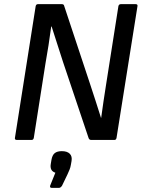

<svg xmlns="http://www.w3.org/2000/svg" viewBox="-20 -675 691 926"><path d="M62 0Q50 0 52 -10L152 -645Q154 -655 163 -655H278Q284 -655 286.5 -652.5Q289 -650 290 -645L415 -268Q429 -227 441.5 -187Q454 -147 467 -107H468Q473 -146 479 -185Q485 -224 491 -263L551 -645Q553 -655 563 -655H634Q645 -655 643 -645L542 -10Q540 0 532 0H420Q410 0 407 -10L284 -376Q270 -420 256 -463Q242 -506 229 -547H227Q221 -501 214 -456.5Q207 -412 199 -367L143 -10Q141 0 132 0ZM229 231Q219 231 222 220L247 158Q232 153 227 142Q222 131 225 115L228 97Q232 73 244 63.5Q256 54 278 54Q304 54 316.5 66.5Q329 79 325 102L322 119Q320 132 315.5 143Q311 154 305 167L279 221Q272 231 265 231Z"/></svg>

Font: Sofia Sans Medium
Style: Italic
Weight: 500
Italic angle: -9°
Version: Version 4.101